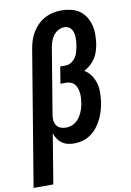

<svg xmlns="http://www.w3.org/2000/svg" viewBox="-135 -805 738 1082"><g transform="rotate(-10 233.5 -264.0)"><path d="M-33 215 95 -557Q99 -581 106.5 -605Q114 -629 127 -650.5Q140 -672 158.5 -690.5Q177 -709 200 -721Q223 -733 247 -738Q271 -743 295 -743Q323 -743 350 -736.5Q377 -730 398 -715Q419 -700 433 -677.5Q447 -655 453.5 -629Q460 -603 459.5 -575Q459 -547 455 -519Q451 -499 445 -479.5Q439 -460 427 -442Q415 -424 398.5 -409.5Q382 -395 363 -385Q386 -371 401 -349.5Q416 -328 423 -302Q430 -276 429.5 -248Q429 -220 425 -192Q421 -168 414 -144.5Q407 -121 395.5 -98Q384 -75 368 -55Q352 -35 330.5 -20Q309 -5 285 1.5Q261 8 237 8Q217 8 199 3.5Q181 -1 166.5 -11.5Q152 -22 142 -37.5Q132 -53 127 -70L80 215ZM205 -88Q220 -88 234.5 -92Q249 -96 261.5 -105.5Q274 -115 283 -127.5Q292 -140 298.5 -154Q305 -168 309 -182Q313 -196 315 -210Q317 -225 318 -239Q319 -253 317.5 -267Q316 -281 311.5 -294Q307 -307 298.5 -317Q290 -327 277 -332Q264 -337 250 -337H218L234 -433H265Q282 -433 297.5 -443Q313 -453 322.5 -467.5Q332 -482 336.5 -498.5Q341 -515 344 -532Q346 -544 347 -556.5Q348 -569 347.5 -581.5Q347 -594 344 -605.5Q341 -617 334.5 -627Q328 -637 317 -642Q306 -647 294 -647Q276 -647 258.5 -637Q241 -627 230 -611Q219 -595 213.5 -577.5Q208 -560 205 -542L144 -174Q141 -157 142.5 -141Q144 -125 152 -112.5Q160 -100 174.5 -94Q189 -88 205 -88Z"/></g></svg>

Font: Iosevka SS04
Style: Bold Italic
Weight: 700
Italic angle: -9°
Monospace: yes
Designer: Belleve Invis
Foundry: Belleve Invis
Version: Version 19.0.0; ttfautohint (v1.8.4)